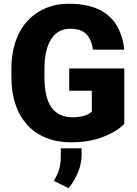

<svg xmlns="http://www.w3.org/2000/svg" viewBox="-20 -741 722 1013"><path d="M345.2 -379.9V-262.2H464.4V-151.9C450.2 -138.7 419.9 -122.1 365.2 -122.1C261.2 -122.1 214.4 -193.4 214.4 -335.4V-376C214.4 -519 267.1 -589.4 349.6 -589.4C389.2 -589.4 418 -579.6 436 -560.5C454.1 -541.5 465.3 -514.2 470.7 -479H635.3C630.9 -526.4 617.7 -568.4 596.7 -605C554.2 -677.2 474.6 -721.2 343.8 -721.2C284.7 -721.2 232.4 -707.5 187 -680.7C95.2 -626.5 40 -522.9 40 -375V-335.4C40 -114.7 164.6 9.8 353 9.8C404.3 9.8 448.7 4.4 486.3 -6.3C562 -27.8 611.8 -61 635.7 -87.9V-379.9ZM300.8 41.5V84.5C300.8 143.6 285.2 178.2 263.7 212.9L341.3 252C359.4 231.4 375.5 205.1 389.6 172.9C403.8 140.1 410.6 107.9 410.6 75.2V41.5Z"/></svg>

Font: Vazirmatn Black
Style: Regular
Weight: 900
Designer: Saber Rastikerdar
Foundry: Saber Rastikerdar
Version: Version 33.003